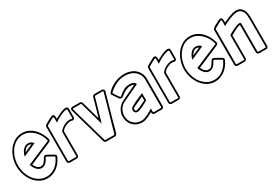

<svg xmlns="http://www.w3.org/2000/svg" viewBox="32 -1213 2805 1949"><g transform="rotate(-30 1435.0 -239.0)"><path d="M130 -282Q133 -299 140.5 -316.5Q148 -334 160 -348.5Q172 -363 187.5 -372.5Q203 -382 223 -382Q260 -382 285 -351ZM223 -484Q175 -484 138.5 -461.5Q102 -439 76.5 -403Q51 -367 38 -323.5Q25 -280 25 -238Q25 -196 38 -152Q51 -108 76.5 -73Q102 -38 139 -15.5Q176 7 223 7Q254 7 280.5 -3Q307 -13 329 -30.5Q351 -48 368 -71Q385 -94 397 -121Q398 -122 398 -125L395 -130Q391 -132 379 -139Q367 -146 354 -153.5Q341 -161 329.5 -167Q318 -173 315 -173Q312 -173 310 -169Q303 -156 295 -142.5Q287 -129 276.5 -118.5Q266 -108 253 -101Q240 -94 223 -94Q205 -94 190 -102.5Q175 -111 163.5 -124Q152 -137 144 -153Q136 -169 131 -184L409 -302Q413 -304 413 -306V-310Q405 -343 388 -374Q371 -405 346 -429.5Q321 -454 290 -469Q259 -484 223 -484ZM223 -503Q263 -503 297 -487Q331 -471 357.5 -445Q384 -419 402.5 -385Q421 -351 431 -315Q432 -313 432 -308Q432 -292 417 -285L155 -173Q159 -163 165.5 -152.5Q172 -142 181 -133Q190 -124 200.5 -118.5Q211 -113 223 -113Q244 -113 257 -125.5Q270 -138 279 -152.5Q288 -167 296 -179.5Q304 -192 315 -192Q320 -192 332.5 -186Q345 -180 359 -172.5Q373 -165 385.5 -157Q398 -149 404 -146L403 -147Q409 -144 413.5 -138.5Q418 -133 418 -126Q418 -121 414 -113V-114Q402 -85 383 -59.5Q364 -34 339.5 -15Q315 4 285.5 15Q256 26 223 26Q172 26 131.5 2Q91 -22 63.5 -60Q36 -98 21.5 -145Q7 -192 7 -238Q7 -284 21.5 -331Q36 -378 63.5 -416Q91 -454 131.5 -478.5Q172 -503 223 -503ZM251 -356Q237 -364 223 -364Q201 -364 185 -348.5Q169 -333 160 -315Z M580 -485Q578 -485 565 -478.5Q552 -472 537 -463.5Q522 -455 509 -447.5Q496 -440 492 -438Q488 -436 488 -433V-26Q488 -18 495 -18H578Q585 -18 585 -26V-310Q593 -324 607.5 -336.5Q622 -349 639.5 -358.5Q657 -368 675.5 -373.5Q694 -379 710 -379Q718 -379 724.5 -377Q731 -375 738 -375Q743 -375 743 -382V-477Q743 -484 735 -484Q719 -484 698.5 -477Q678 -470 657 -460Q636 -450 617 -438Q598 -426 585 -417Q585 -421 585.5 -432.5Q586 -444 586 -455.5Q586 -467 585 -476Q584 -485 580 -485ZM603 -451Q615 -458 631.5 -467Q648 -476 666.5 -484Q685 -492 702.5 -497.5Q720 -503 734 -503Q761 -503 761 -477V-382Q761 -371 754 -363.5Q747 -356 736 -356Q729 -356 723 -358.5Q717 -361 710 -361Q696 -361 680.5 -356.5Q665 -352 650 -344.5Q635 -337 622.5 -327Q610 -317 603 -305V-26Q603 -15 596 -7.5Q589 0 578 0H495Q485 0 477.5 -8Q470 -16 470 -26V-433Q470 -439 474 -445.5Q478 -452 483 -455Q489 -458 503 -466.5Q517 -475 532 -483Q547 -491 560.5 -497.5Q574 -504 580 -504Q590 -504 595 -498Q600 -492 602 -484Q604 -476 603.5 -466.5Q603 -457 603 -451Z M802 -460Q794 -460 794 -453Q794 -452 802.5 -422.5Q811 -393 824 -347.5Q837 -302 852 -249Q867 -196 880.5 -148.5Q894 -101 904 -66Q914 -31 916 -24Q917 -18 924 -18H1025Q1029 -18 1029.5 -19.5Q1030 -21 1031 -24Q1033 -32 1043 -67Q1053 -102 1066.5 -149.5Q1080 -197 1095.5 -250Q1111 -303 1123.5 -348.5Q1136 -394 1144.5 -424Q1153 -454 1153 -455Q1153 -460 1146 -460H1059Q1054 -460 1052 -454Q1045 -432 1039.5 -410Q1034 -388 1027 -366Q1013 -319 1000 -273.5Q987 -228 973 -181L896 -454Q894 -460 888 -460ZM888 -478Q896 -478 903.5 -472.5Q911 -467 913 -459L973 -245Q984 -281 994.5 -317Q1005 -353 1015 -390Q1020 -407 1024 -425Q1028 -443 1034 -459Q1036 -466 1043.5 -472Q1051 -478 1059 -478H1146Q1156 -478 1164 -470.5Q1172 -463 1172 -453Q1172 -450 1170 -444V-446Q1150 -373 1129 -301Q1108 -229 1088 -157Q1078 -122 1069.5 -86.5Q1061 -51 1049 -18Q1047 -11 1040 -5.5Q1033 0 1025 0H924Q916 0 908.5 -5Q901 -10 899 -18L778 -446V-444Q776 -447 776 -454Q776 -465 784 -471.5Q792 -478 802 -478Z M1483 -159Q1471 -153 1453.5 -143.5Q1436 -134 1417 -124.5Q1398 -115 1379.5 -108.5Q1361 -102 1348 -102Q1332 -102 1322.5 -113Q1313 -124 1313 -139Q1313 -151 1319.5 -161Q1326 -171 1337 -177Q1372 -197 1409.5 -212.5Q1447 -228 1483 -245ZM1580 -343Q1580 -377 1567 -403.5Q1554 -430 1532 -448Q1510 -466 1481 -475.5Q1452 -485 1420 -485Q1363 -485 1315 -461.5Q1267 -438 1226 -400Q1223 -397 1223 -395Q1224 -392 1231.5 -380Q1239 -368 1248 -354.5Q1257 -341 1265.5 -330.5Q1274 -320 1277 -320L1282 -322Q1308 -349 1342.5 -367.5Q1377 -386 1415 -386Q1424 -386 1435 -384.5Q1446 -383 1456 -378.5Q1466 -374 1473.5 -367Q1481 -360 1483 -350L1283 -255Q1267 -247 1253.5 -234Q1240 -221 1230.5 -204.5Q1221 -188 1216 -170Q1211 -152 1211 -135Q1211 -77 1247 -40.5Q1283 -4 1341 -4Q1357 -4 1376.5 -10.5Q1396 -17 1415 -26Q1434 -35 1451.5 -45.5Q1469 -56 1483 -65Q1483 -62 1482.5 -54Q1482 -46 1482 -38Q1482 -30 1483.5 -24Q1485 -18 1490 -18H1573Q1580 -18 1580 -26ZM1599 -26Q1599 -16 1591 -8Q1583 0 1573 0H1490Q1476 0 1470.5 -10Q1465 -20 1465 -32Q1452 -25 1436.5 -16.5Q1421 -8 1405 -1Q1389 6 1372.5 10.5Q1356 15 1341 15Q1308 15 1280.5 4Q1253 -7 1233.5 -27Q1214 -47 1203 -74.5Q1192 -102 1192 -135Q1192 -155 1198 -175.5Q1204 -196 1215 -214.5Q1226 -233 1241.5 -247.5Q1257 -262 1275 -271L1456 -358Q1447 -363 1436.5 -365Q1426 -367 1415 -367Q1389 -367 1367.5 -357Q1346 -347 1329 -335.5Q1312 -324 1299.5 -314Q1287 -304 1279 -304Q1274 -304 1265.5 -306.5Q1257 -309 1254 -314L1209 -381Q1204 -388 1204 -395Q1204 -404 1213 -413Q1251 -455 1307.5 -479.5Q1364 -504 1420 -504Q1456 -504 1488.5 -493.5Q1521 -483 1545.5 -462.5Q1570 -442 1584.5 -412Q1599 -382 1599 -343ZM1465 -216 1429 -199 1347 -161Q1341 -158 1336.5 -152Q1332 -146 1332 -139Q1332 -120 1348 -120Q1357 -120 1373 -126.5Q1389 -133 1406.5 -141Q1424 -149 1440 -157.5Q1456 -166 1465 -170Z M1774 -485Q1772 -485 1759 -478.5Q1746 -472 1731 -463.5Q1716 -455 1703 -447.5Q1690 -440 1686 -438Q1682 -436 1682 -433V-26Q1682 -18 1689 -18H1772Q1779 -18 1779 -26V-310Q1787 -324 1801.5 -336.5Q1816 -349 1833.5 -358.5Q1851 -368 1869.5 -373.5Q1888 -379 1904 -379Q1912 -379 1918.5 -377Q1925 -375 1932 -375Q1937 -375 1937 -382V-477Q1937 -484 1929 -484Q1913 -484 1892.5 -477Q1872 -470 1851 -460Q1830 -450 1811 -438Q1792 -426 1779 -417Q1779 -421 1779.5 -432.5Q1780 -444 1780 -455.5Q1780 -467 1779 -476Q1778 -485 1774 -485ZM1797 -451Q1809 -458 1825.5 -467Q1842 -476 1860.5 -484Q1879 -492 1896.5 -497.5Q1914 -503 1928 -503Q1955 -503 1955 -477V-382Q1955 -371 1948 -363.5Q1941 -356 1930 -356Q1923 -356 1917 -358.5Q1911 -361 1904 -361Q1890 -361 1874.5 -356.5Q1859 -352 1844 -344.5Q1829 -337 1816.5 -327Q1804 -317 1797 -305V-26Q1797 -15 1790 -7.5Q1783 0 1772 0H1689Q1679 0 1671.5 -8Q1664 -16 1664 -26V-433Q1664 -439 1668 -445.5Q1672 -452 1677 -455Q1683 -458 1697 -466.5Q1711 -475 1726 -483Q1741 -491 1754.5 -497.5Q1768 -504 1774 -504Q1784 -504 1789 -498Q1794 -492 1796 -484Q1798 -476 1797.5 -466.5Q1797 -457 1797 -451Z M2095 -282Q2098 -299 2105.5 -316.5Q2113 -334 2125 -348.5Q2137 -363 2152.5 -372.5Q2168 -382 2188 -382Q2225 -382 2250 -351ZM2188 -484Q2140 -484 2103.5 -461.5Q2067 -439 2041.5 -403Q2016 -367 2003 -323.5Q1990 -280 1990 -238Q1990 -196 2003 -152Q2016 -108 2041.5 -73Q2067 -38 2104 -15.5Q2141 7 2188 7Q2219 7 2245.5 -3Q2272 -13 2294 -30.5Q2316 -48 2333 -71Q2350 -94 2362 -121Q2363 -122 2363 -125L2360 -130Q2356 -132 2344 -139Q2332 -146 2319 -153.5Q2306 -161 2294.5 -167Q2283 -173 2280 -173Q2277 -173 2275 -169Q2268 -156 2260 -142.5Q2252 -129 2241.5 -118.5Q2231 -108 2218 -101Q2205 -94 2188 -94Q2170 -94 2155 -102.5Q2140 -111 2128.5 -124Q2117 -137 2109 -153Q2101 -169 2096 -184L2374 -302Q2378 -304 2378 -306V-310Q2370 -343 2353 -374Q2336 -405 2311 -429.5Q2286 -454 2255 -469Q2224 -484 2188 -484ZM2188 -503Q2228 -503 2262 -487Q2296 -471 2322.5 -445Q2349 -419 2367.5 -385Q2386 -351 2396 -315Q2397 -313 2397 -308Q2397 -292 2382 -285L2120 -173Q2124 -163 2130.5 -152.5Q2137 -142 2146 -133Q2155 -124 2165.5 -118.5Q2176 -113 2188 -113Q2209 -113 2222 -125.5Q2235 -138 2244 -152.5Q2253 -167 2261 -179.5Q2269 -192 2280 -192Q2285 -192 2297.5 -186Q2310 -180 2324 -172.5Q2338 -165 2350.5 -157Q2363 -149 2369 -146L2368 -147Q2374 -144 2378.5 -138.5Q2383 -133 2383 -126Q2383 -121 2379 -113V-114Q2367 -85 2348 -59.5Q2329 -34 2304.5 -15Q2280 4 2250.5 15Q2221 26 2188 26Q2137 26 2096.5 2Q2056 -22 2028.5 -60Q2001 -98 1986.5 -145Q1972 -192 1972 -238Q1972 -284 1986.5 -331Q2001 -378 2028.5 -416Q2056 -454 2096.5 -478.5Q2137 -503 2188 -503ZM2216 -356Q2202 -364 2188 -364Q2166 -364 2150 -348.5Q2134 -333 2125 -315Z M2571 -443Q2586 -450 2605.5 -459Q2625 -468 2645.5 -476Q2666 -484 2686.5 -489Q2707 -494 2724 -494Q2756 -494 2775.5 -481Q2795 -468 2805.5 -447.5Q2816 -427 2819.5 -401.5Q2823 -376 2823 -350V-26Q2823 -15 2816 -7.5Q2809 0 2798 0H2716Q2706 0 2698 -8Q2690 -16 2690 -26V-348Q2658 -342 2629 -325Q2600 -308 2571 -294V-26Q2571 -16 2563 -8Q2555 0 2545 0H2462Q2452 0 2444.5 -8Q2437 -16 2437 -26V-433Q2437 -442 2449.5 -452.5Q2462 -463 2478.5 -472Q2495 -481 2511 -488.5Q2527 -496 2534 -500L2533 -499Q2541 -503 2546 -503Q2558 -503 2563 -496.5Q2568 -490 2570 -480.5Q2572 -471 2571.5 -460.5Q2571 -450 2571 -443ZM2546 -485Q2545 -485 2532.5 -478Q2520 -471 2504.5 -463Q2489 -455 2475.5 -447Q2462 -439 2459 -438Q2458 -438 2457 -436Q2456 -434 2456 -433V-26Q2456 -18 2462 -18H2545Q2553 -18 2553 -26V-306Q2558 -308 2562.5 -311Q2567 -314 2572 -317Q2582 -323 2598 -331.5Q2614 -340 2631 -347.5Q2648 -355 2664.5 -360.5Q2681 -366 2693 -366Q2709 -366 2709 -350V-26Q2709 -18 2716 -18H2798Q2805 -18 2805 -26V-350Q2805 -371 2802.5 -393Q2800 -415 2791.5 -433.5Q2783 -452 2767 -463.5Q2751 -475 2724 -475Q2706 -475 2683 -468.5Q2660 -462 2636.5 -452.5Q2613 -443 2591 -432Q2569 -421 2553 -413Q2553 -417 2553.5 -429Q2554 -441 2554 -453.5Q2554 -466 2552.5 -475.5Q2551 -485 2546 -485Z"/></g></svg>

Font: RonaldsonGothicLicht
Style: Regular
Weight: 400
Designer: Mr. Robertson for MacKellar, Smiths & Jordan Co. Philadelphia
Foundry: CAT-Fonts Peter Wiegel
Version: 1.000